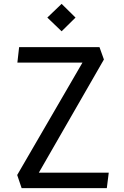

<svg xmlns="http://www.w3.org/2000/svg" viewBox="-20 -974 640 994"><path d="M92 0 69 -68 407 -650H70L79 -730H495L518 -666L181 -80H543L533 0ZM225 -883 299 -954 371 -883 299 -812Z"/></svg>

Font: Moralerspace Krypton JPDOC
Style: Regular
Weight: 400
Version: v0.0.6; ttfautohint (v1.8.4.7-5d5b-dirty) -l 6 -r 45 -G 200 